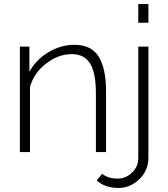

<svg xmlns="http://www.w3.org/2000/svg" viewBox="-20 -750 830 947"><path d="M566 177Q497 177 457 140L484 107Q512 131 561 131Q600 131 631 101.5Q662 72 662 30V-520H712V28Q712 91 667 134Q622 177 566 177ZM712 -638H662V-730H712ZM503 -299V0H453V-290Q453 -390 424.5 -436.5Q396 -483 334 -483Q268 -483 208 -437Q148 -391 128 -322V0H78V-520H125V-396Q157 -455 218 -492Q279 -529 348 -529Q430 -529 466.5 -471Q503 -413 503 -299Z"/></svg>

Font: Raleway
Style: Light
Weight: 300
Designer: Matt McInerney, Pablo Impallari, Rodrigo Fuenzalida
Foundry: Matt McInerney, Pablo Impallari, Rodrigo Fuenzalida
Version: Version 3.000